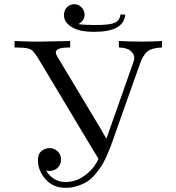

<svg xmlns="http://www.w3.org/2000/svg" viewBox="-20 -880 845 922"><path d="M49.8 -651.9V-683.1L131.8 -680.2H172.9L316.9 -683.1V-651.9H312Q248 -651.9 248 -627.9Q248 -619.1 263.2 -595.2L461.9 -264.2Q465.8 -257.3 490.2 -214.8H491.2L620.1 -580.1Q625 -592.3 625 -602.1Q625 -620.1 607.4 -635.5Q589.8 -650.9 550.8 -651.9V-683.1Q606 -680.2 662.1 -680.2Q710 -680.2 757.8 -683.1V-651.9Q729 -650.9 709 -644Q689 -637.2 677 -621.6Q665 -606 661.1 -596.4Q657.2 -586.9 648.9 -564.9L526.9 -220.2Q517.1 -191.4 511 -175.8Q504.9 -160.2 491.9 -130.6Q479 -101.1 467.5 -83.5Q456.1 -65.9 437.5 -43.5Q418.9 -21 399.4 -8.5Q379.9 3.9 352.5 12.9Q325.2 22 294.9 22Q234.9 22 198.5 -19.5Q162.1 -61 162.1 -110.8Q162.1 -141.6 180.2 -155.3Q198.2 -168.9 217.8 -168.9Q239.7 -168.9 256.3 -153.6Q272.9 -138.2 272.9 -113.8Q272.9 -90.8 257.6 -75Q242.2 -59.1 216.8 -59.1Q207 -59.1 201.2 -60.1Q236.3 -5.9 294.9 -5.9Q318.8 -5.9 345 -14.4Q371.1 -22.9 402.6 -49.6Q434.1 -76.2 453.1 -117.2Q444.3 -131.3 420.9 -169.9L165 -597.2Q147 -626 137.9 -635Q128.9 -644 111.6 -647.9Q94.2 -651.9 50.8 -651.9ZM287.1 -808.1Q287.1 -829.1 301 -844.5Q314.9 -859.9 336.9 -859.9Q356.9 -859.9 371.6 -844.5Q386.2 -829.1 386.2 -809.1Q386.2 -782.2 356.9 -764.2Q378.9 -760.3 429.2 -759.8H439Q505.9 -759.8 530.5 -770.3Q555.2 -780.8 558.1 -810.1H581.1Q575.2 -727.1 432.1 -727.1Q398.9 -727.1 368.4 -732.9Q337.9 -738.8 312.5 -758.5Q287.1 -778.3 287.1 -808.1Z"/></svg>

Font: CMU Serif Upright Italic
Style: UprightItalic
Weight: 500
Version: Version 0.7.0